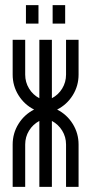

<svg xmlns="http://www.w3.org/2000/svg" viewBox="-20 -726 354 746"><path d="M184.5 -706H233.2V-634.3H184.5ZM80.8 -706H129.5V-634.3H80.8ZM181.6 -344.4Q206.6 -357.4 221.6 -381.9Q236.6 -406.5 236.6 -436.1V-571.4H285.3V-436.1Q285.3 -392.3 262.6 -355.9Q239.9 -319.5 202 -300.3Q239.9 -281.1 262.6 -244.7Q285.3 -208.2 285.3 -164.5V0H236.6V-164.5Q236.6 -194.1 221.6 -218.5Q206.6 -242.8 181.6 -256.1V0H132.9V-256.1Q107.9 -242.8 92.9 -218.5Q77.9 -194.1 77.9 -164.5V0H29.2V-164.5Q29.2 -208.2 51.9 -244.7Q74.6 -281.1 112.5 -300.3Q74.6 -319.5 51.9 -355.9Q29.2 -392.3 29.2 -436.1V-571.4H77.9V-436.1Q77.9 -406.5 92.9 -381.9Q107.9 -357.4 132.9 -344.4V-571.4H181.6Z"/></svg>

Font: Marapfhont
Style: Book
Weight: 400
Version: Version 0.15